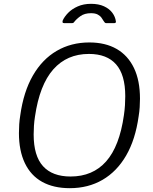

<svg xmlns="http://www.w3.org/2000/svg" viewBox="-20 -974 802 1004"><path d="M345 10Q260 10 200.5 -23Q141 -56 110 -121Q79 -186 79 -278Q79 -300 80.5 -323.5Q82 -347 86 -371Q103 -494 152 -579Q201 -664 276.5 -708Q352 -752 447 -752Q531 -752 590 -718Q649 -684 680.5 -618.5Q712 -553 712 -458Q712 -437 710.5 -413.5Q709 -390 705 -366Q688 -244 639.5 -160.5Q591 -77 516 -33.5Q441 10 345 10ZM349 -51Q465 -51 535 -130Q605 -209 628 -372Q632 -399 633.5 -424Q635 -449 635 -471Q635 -583 587 -637.5Q539 -692 445 -692Q330 -692 258.5 -611Q187 -530 163 -365Q159 -340 157.5 -316Q156 -292 156 -271Q156 -159 205 -105Q254 -51 349 -51ZM316 -853Q309 -853 307.5 -856.5Q306 -860 308 -867Q317 -887 336.5 -907Q356 -927 386.5 -940.5Q417 -954 456 -954Q496 -954 524 -941Q552 -928 567.5 -907Q583 -886 586 -862Q587 -859 585 -856Q583 -853 577 -853H535Q531 -853 528 -856Q525 -859 522 -864Q518 -871 511 -881Q504 -891 491 -898Q478 -905 456 -905Q422 -905 400.5 -889.5Q379 -874 367 -858Q364 -854 361 -853.5Q358 -853 354 -853Z"/></svg>

Font: Libre Franklin Light
Style: Italic
Weight: 300
Italic angle: -8°
Designer: Pablo Impallari, Rodrigo Fuenzalida, Nhung Nguyen
Foundry: Impallari Type
Version: Version 3.000